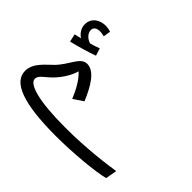

<svg xmlns="http://www.w3.org/2000/svg" viewBox="-149 -966 1241 1241"><g transform="rotate(45 471.0 -345.5)"><path d="M104 -476C159 -489 238 -512 287 -530L271 -581C252 -573 229 -566 204 -559C179 -566 146 -590 146 -624C146 -647 164 -660 195 -660C209 -660 221 -657 234 -654L242 -704C227 -709 209 -712 195 -712C141 -712 92 -681 92 -621C92 -588 113 -558 139 -541C125 -538 111 -535 92 -530ZM471 21C633 21 821 2 893 -17L907 -95C833 -84 677 -61 472 -61C228 -61 113 -98 113 -145C113 -181 157 -195 206 -251C258 -310 276 -366 279 -379C318 -345 352 -283 376 -224L443 -269C401 -370 350 -453 285 -453C223 -453 208 -369 141 -300C101 -259 32 -210 32 -137C32 -33 171 21 471 21Z"/></g></svg>

Font: Noto Sans Arabic
Style: Regular
Weight: 400
Designer: Monotype Design Team, Nadine Chahine, Nizar Qandah and Khaled Hosny
Foundry: Monotype Imaging Inc.
Version: Version 2.012